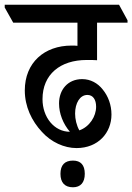

<svg xmlns="http://www.w3.org/2000/svg" viewBox="-62 -644 560 813"><path d="M262 -17C354 -17 410 -82 410 -159C410 -200 396 -237 373 -265C352 -292 321 -309 286 -309C225 -309 188 -264 188 -206C188 -163 205 -120 234 -86C168 -86 118 -147 118 -224C118 -329 193 -390 305 -390C324 -390 338 -390 349 -389V-548H478V-558L442 -624H-42V-612L-6 -548H266V-450C258 -451 250 -451 241 -451C126 -451 43 -379 43 -261C43 -193 72 -132 116 -85C155 -42 210 -17 262 -17ZM256 -163C256 -207 276 -242 308 -242C332 -242 345 -222 345 -192C345 -151 317 -107 274 -92C262 -113 256 -140 256 -163ZM247 149C279 149 297 129 297 92C297 55 280 36 247 36C212 36 194 55 194 92C194 129 212 149 247 149Z"/></svg>

Font: Noto Serif Devanagari Condensed Medium
Style: Regular
Weight: 500
Width: 3
Designer: Universal Thirst, Indian Type Foundry and the Monotype Design Team
Foundry: Monotype Imaging Inc.
Version: Version 2.004